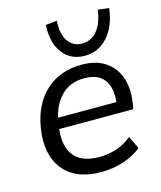

<svg xmlns="http://www.w3.org/2000/svg" viewBox="-113 -828 771 919"><g transform="rotate(-15 272.5 -368.5)"><path d="M276 9Q149 9 89 -66Q29 -141 49 -268Q67 -383 137.5 -447.5Q208 -512 316 -512Q386 -512 432 -481.5Q478 -451 497 -397Q516 -343 505 -272L500 -242H133Q123 -156 161 -109.5Q199 -63 286 -63Q328 -63 369 -76Q410 -89 446 -119L476 -56Q436 -24 384 -7.5Q332 9 276 9ZM311 -446Q242 -446 199 -404Q156 -362 142 -296H431Q438 -369 408 -407.5Q378 -446 311 -446ZM343 -549Q274 -549 234.5 -600.5Q195 -652 200 -740L256 -746Q252 -680 276.5 -644.5Q301 -609 346 -609Q391 -609 420.5 -644.5Q450 -680 459 -746L514 -740Q503 -651 457 -600Q411 -549 343 -549Z"/></g></svg>

Font: Mulish Medium
Style: Italic
Weight: 500
Italic angle: -9°
Designer: Vernon Adams
Foundry: Vernon Adams
Version: Version 3.603; ttfautohint (v1.8.3)